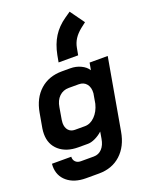

<svg xmlns="http://www.w3.org/2000/svg" viewBox="-188 -953 983 1254"><g transform="rotate(-20 303.0 -326.5)"><path d="M8 55Q8 44 9 38H143Q142 60 155.5 73.5Q169 87 192 87H282Q316 87 339 62.5Q362 38 369 -5L377 -52Q353 -30 325 -17Q297 -4 275 -4H208Q125 -4 75.5 -47Q26 -90 26 -162Q26 -181 29 -200L47 -302Q64 -399 124.5 -453Q185 -507 276 -507H334Q374 -507 407.5 -491Q441 -475 457 -449L466 -499H592L505 -5Q488 93 427.5 148Q367 203 276 203H186Q105 203 56.5 162.5Q8 122 8 55ZM295 -119Q333 -119 364.5 -150.5Q396 -182 409 -233L421 -302Q424 -342 405 -366Q386 -390 351 -390H281Q242 -390 215 -364Q188 -338 181 -292L167 -210Q165 -194 165 -188Q165 -156 181.5 -137.5Q198 -119 226 -119ZM285 -618Q299 -689 331 -740Q363 -791 418 -829L457 -856L528 -757L493 -730Q462 -705 444.5 -678Q427 -651 421 -618L412 -569H276Z"/></g></svg>

Font: Bai Jamjuree
Style: Bold Italic
Weight: 700
Italic angle: -10°
Designer: Katatrad Aksorn Co.,Ltd.
Foundry: Cadson Demak Co.,Ltd.
Version: Version 1.000; ttfautohint (v1.6)